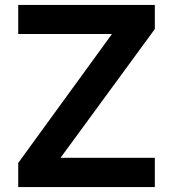

<svg xmlns="http://www.w3.org/2000/svg" viewBox="-20 -760 704 780"><path d="M609 0V-119H226L609 -642V-740H54V-622H435L54 -98V0Z"/></svg>

Font: Be Vietnam Pro SemiBold
Style: Regular
Weight: 600
Designer: Lam Bao, Tony Le, Vietanh Nguyen
Foundry: Yellow Type Foundry
Version: Version 1.002